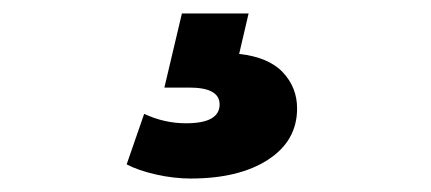

<svg xmlns="http://www.w3.org/2000/svg" viewBox="-20 -29 640 285"><path d="M168 215 194 140Q224 154 256 154Q306 154 306 126Q306 101 261 101H224L250 -9H349L335 51Q379 56 400 78.5Q421 101 421 132Q421 180 378 208Q335 236 263 236Q238 236 211.5 230Q185 224 168 215Z"/></svg>

Font: Idrija
Style: Regular
Weight: 800
Designer: Julieta Ulanovsky
Foundry: Julieta Ulanovsky
Version: Version 7.200